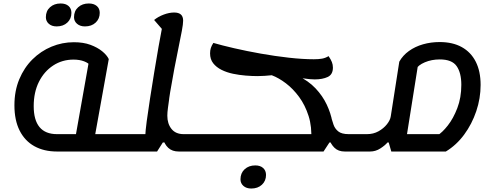

<svg xmlns="http://www.w3.org/2000/svg" viewBox="-20 -847 2842 1105"><path d="M469 -695Q441 -695 423.5 -710Q406 -725 406 -748Q406 -784 430 -805.5Q454 -827 491 -827Q520 -827 537 -812.5Q554 -798 554 -773Q554 -739 530.5 -717Q507 -695 469 -695ZM306 -695Q278 -695 261 -710Q244 -725 244 -748Q244 -784 268 -805.5Q292 -827 329 -827Q358 -827 374.5 -812.5Q391 -798 391 -773Q391 -739 367.5 -717Q344 -695 306 -695ZM421 25 471 -75H698L681 25ZM308 25Q233 25 178 -5.5Q123 -36 93 -95.5Q63 -155 63 -241Q63 -324 91 -391Q119 -458 167 -505.5Q215 -553 276.5 -578.5Q338 -604 405 -604Q460 -604 500.5 -589Q541 -574 568 -552Q595 -530 606 -507L524 -52L474 25ZM416 -68 495 -513 500 -469Q490 -484 464 -494Q438 -504 403 -504Q338 -504 286 -470Q234 -436 204 -376Q174 -316 174 -236Q174 -156 207.5 -115.5Q241 -75 308 -75H427ZM681 25 698 -75Q709 -75 711 -62Q713 -49 709 -25Q705 -3 698.5 11Q692 25 681 25Z M1009 25Q971 25 948.5 4Q926 -17 918 -51L960 -27H863L954 -280Q950 -251 946.5 -225.5Q943 -200 943 -181Q943 -135 967 -105Q991 -75 1037 -75H1099L1083 25ZM682 25 698 -75H852L816 -65Q817 -93 824.5 -150Q832 -207 843.5 -280Q855 -353 867.5 -430.5Q880 -508 892.5 -578.5Q905 -649 915 -700L933 -656L867 -732Q890 -751 922 -763Q954 -775 982 -775Q1008 -775 1021 -763.5Q1034 -752 1034 -728Q1034 -709 1026.5 -669Q1019 -629 1007.5 -573.5Q996 -518 983.5 -452.5Q971 -387 959.5 -318Q948 -249 940.5 -181Q933 -113 933 -52L884 25ZM682 25Q671 25 668.5 12Q666 -1 670 -25Q675 -48 681 -61.5Q687 -75 698 -75ZM1083 25 1100 -75Q1111 -75 1113 -62Q1115 -49 1111 -25Q1107 -3 1100.5 11Q1094 25 1083 25Z M1964 25Q1927 25 1905 3.5Q1883 -18 1874 -49L1917 -27H1849L1887 -169Q1892 -152 1899.5 -129.5Q1907 -107 1926.5 -91Q1946 -75 1987 -75H2037L2020 25ZM1084 25 1100 -75H1806L1771 -38Q1776 -117 1756 -179.5Q1736 -242 1701.5 -289Q1667 -336 1625.5 -367.5Q1584 -399 1544 -414Q1528 -412 1503.5 -410.5Q1479 -409 1462 -409Q1431 -409 1394 -412Q1357 -415 1321 -422.5Q1285 -430 1255 -445Q1225 -460 1207 -483Q1189 -506 1189 -540Q1189 -557 1193.5 -571Q1198 -585 1208 -600Q1256 -586 1327.5 -569.5Q1399 -553 1480.5 -538.5Q1562 -524 1642 -515Q1722 -506 1786 -506Q1814 -506 1833.5 -509.5Q1853 -513 1871 -524Q1884 -505 1890 -490Q1896 -475 1896 -458Q1896 -418 1866 -404Q1836 -390 1791 -390Q1776 -390 1762 -391.5Q1748 -393 1733 -395Q1718 -397 1700 -399.5Q1682 -402 1658 -405L1692 -412Q1755 -382 1796 -338.5Q1837 -295 1860.5 -245Q1884 -195 1892.5 -146.5Q1901 -98 1897 -59L1842 25ZM1084 25Q1073 25 1070.5 12Q1068 -1 1072 -25Q1077 -48 1083 -61.5Q1089 -75 1100 -75ZM2020 25 2037 -75Q2048 -75 2050 -62Q2052 -49 2048 -25Q2044 -3 2037.5 11Q2031 25 2020 25ZM1426 238Q1398 238 1381 223Q1364 208 1364 185Q1364 149 1388 127Q1412 105 1449 105Q1478 105 1494.5 120Q1511 135 1511 160Q1511 194 1487.5 216Q1464 238 1426 238Z M2021 25 2037 -75H2092Q2129 -75 2158.5 -91.5Q2188 -108 2207 -132Q2226 -156 2229 -178L2278 -492Q2298 -528 2333.5 -553.5Q2369 -579 2414.5 -592Q2460 -605 2510 -605Q2585 -605 2637.5 -576Q2690 -547 2718 -492Q2746 -437 2746 -358Q2746 -281 2721 -207Q2696 -133 2651.5 -72.5Q2607 -12 2546 25H2232L2217 -27H2210Q2197 -11 2169.5 7Q2142 25 2110 25ZM2317 -41 2287 -75H2544L2498 -68Q2525 -84 2557 -124.5Q2589 -165 2612 -225Q2635 -285 2635 -359Q2635 -428 2608 -466.5Q2581 -505 2511 -505Q2464 -505 2425 -488.5Q2386 -472 2373 -447L2389 -494ZM2021 25Q2010 25 2007.5 12Q2005 -1 2009 -25Q2014 -48 2020 -61.5Q2026 -75 2037 -75Z"/></svg>

Font: Lemonada
Style: Regular
Weight: 400
Designer: Mohamed Gaber (Arabic), Eduardo Tunni (Latin)
Foundry: Kief Type Foundry
Version: Version 4.005